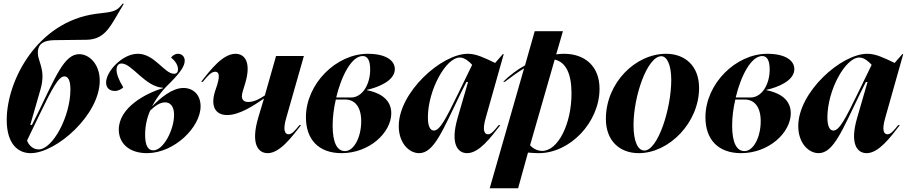

<svg xmlns="http://www.w3.org/2000/svg" viewBox="-20 -808 4856 1028"><path d="M325 -399C342 -399 357 -383 357 -329C357 -183 261 -8 187 -8C155 -8 132 -33 125 -56L191 -193C261 -338 294 -399 325 -399ZM16 -166C16 -39 75 12 144 12C281 12 514 -193 514 -376C514 -465 458 -518 404 -518C324 -518 278 -398 181 -199L151 -139H142L197 -330C229 -442 177 -479 183 -536C187 -571 210 -592 271 -593L442 -595C529 -596 562 -650 603 -720L643 -788H636C613 -758 599 -748 551 -741L494 -734C179 -692 16 -376 16 -166Z M757 -86C757 -134 767 -177 784 -216C810 -241 836 -260 864 -260C890 -260 912 -241 912 -193C912 -113 855 -3 801 -3C774 -3 757 -26 757 -86ZM548 -366C548 -339 566 -321 594 -321C615 -321 632 -332 640 -340C613 -385 604 -414 604 -434C604 -459 617 -468 631 -468C687 -468 757 -343 853 -338V-336C758 -308 616 -231 616 -114C616 -42 670 12 767 12C912 12 1054 -126 1054 -239C1054 -300 1015 -337 962 -337C901 -337 839 -283 796 -240H795C822 -292 859 -335 897 -371C950 -425 969 -457 969 -483C969 -506 953 -520 933 -520C915 -520 902 -508 896 -500C919 -481 933 -459 933 -437C933 -421 925 -413 912 -413C860 -413 808 -520 718 -520C634 -520 548 -425 548 -366Z M1057 -370H1066C1089 -398 1110 -424 1132 -424C1149 -424 1160 -410 1143 -354L1131 -318C1106 -237 1135 -192 1196 -192C1263 -192 1340 -244 1391 -279H1393L1362 -176C1322 -37 1362 12 1413 12C1478 12 1541 -73 1592 -138H1583C1561 -111 1544 -89 1525 -89C1507 -89 1492 -108 1513 -178L1607 -508H1458L1398 -297C1373 -280 1341 -262 1310 -262C1281 -262 1267 -278 1280 -320L1291 -356C1328 -474 1291 -520 1241 -520C1174 -520 1108 -436 1057 -370Z M1618 -180C1618 -62 1685 12 1809 12C1958 12 2075 -98 2075 -202C2075 -288 1993 -316 1945 -325V-327C2007 -341 2094 -376 2094 -438C2094 -483 2048 -520 1949 -520C1781 -520 1618 -360 1618 -180ZM1761 -136C1761 -180 1767 -228 1778 -275H1829C1879 -275 1914 -237 1914 -159C1914 -73 1875 1 1827 1C1786 1 1761 -42 1761 -136ZM1780 -286C1808 -403 1863 -508 1922 -508C1946 -508 1962 -488 1962 -436C1962 -357 1921 -286 1859 -286Z M2303 -109C2287 -109 2271 -125 2271 -179C2271 -325 2367 -500 2442 -500C2469 -500 2493 -477 2508 -461L2437 -315C2367 -171 2335 -109 2303 -109ZM2115 -133C2115 -42 2170 12 2224 12C2304 12 2350 -110 2447 -309L2477 -369H2486L2430 -176C2390 -38 2430 12 2481 12C2546 12 2608 -73 2659 -138H2650C2628 -111 2611 -89 2593 -89C2575 -89 2560 -107 2581 -178L2677 -518H2672L2631 -471C2574 -498 2531 -520 2485 -520C2344 -520 2115 -314 2115 -133Z M2843 -641 2791 -458C2749 -435 2709 -405 2674 -370H2683C2718 -397 2753 -422 2786 -442L2602 200H2754L2807 9C2832 11 2852 12 2865 12C3031 12 3190 -152 3190 -333C3190 -454 3111 -520 3000 -520C2986 -520 2973 -519 2958 -517L2994 -641ZM2818 -30 2950 -489C3008 -476 3040 -416 3040 -308C3040 -143 2967 0 2883 0C2859 0 2836 -11 2818 -30Z M3723 -337C3723 -456 3647 -520 3546 -520C3382 -520 3224 -364 3224 -171C3224 -56 3296 12 3400 12C3563 12 3723 -152 3723 -337ZM3372 -138C3372 -294 3446 -507 3521 -507C3550 -507 3574 -463 3574 -380C3574 -225 3502 -2 3430 -2C3395 -2 3372 -51 3372 -138Z M3757 -180C3757 -62 3824 12 3948 12C4097 12 4214 -98 4214 -202C4214 -288 4132 -316 4084 -325V-327C4146 -341 4233 -376 4233 -438C4233 -483 4187 -520 4088 -520C3920 -520 3757 -360 3757 -180ZM3900 -136C3900 -180 3906 -228 3917 -275H3968C4018 -275 4053 -237 4053 -159C4053 -73 4014 1 3966 1C3925 1 3900 -42 3900 -136ZM3919 -286C3947 -403 4002 -508 4061 -508C4085 -508 4101 -488 4101 -436C4101 -357 4060 -286 3998 -286Z M4442 -109C4426 -109 4410 -125 4410 -179C4410 -325 4506 -500 4581 -500C4608 -500 4632 -477 4647 -461L4576 -315C4506 -171 4474 -109 4442 -109ZM4254 -133C4254 -42 4309 12 4363 12C4443 12 4489 -110 4586 -309L4616 -369H4625L4569 -176C4529 -38 4569 12 4620 12C4685 12 4747 -73 4798 -138H4789C4767 -111 4750 -89 4732 -89C4714 -89 4699 -107 4720 -178L4816 -518H4811L4770 -471C4713 -498 4670 -520 4624 -520C4483 -520 4254 -314 4254 -133Z"/></svg>

Font: Nyght Serif Bold Italic
Style: Regular
Weight: 700
Italic angle: -16°
Designer: Maksym Kobuzan
Version: Version 0.410;Glyphs 3.1.2 (3151)